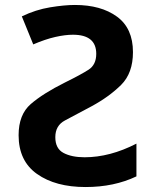

<svg xmlns="http://www.w3.org/2000/svg" viewBox="-20 -744 640 774"><path d="M325 10Q440 10 530 -33V-165Q423 -110 321 -110Q269 -110 236 -127.5Q203 -145 203 -191Q203 -238 242 -258.5Q281 -279 350 -316Q420 -354 468 -401.5Q516 -449 516 -534Q516 -630 451.5 -677Q387 -724 282 -724Q240 -724 182 -714.5Q124 -705 68 -678L114 -565Q163 -586 203 -595Q243 -604 274 -604Q368 -604 368 -527Q368 -483 337 -463Q306 -443 241 -411Q153 -367 104 -324.5Q55 -282 55 -199Q55 -95 129.5 -42.5Q204 10 325 10Z"/></svg>

Font: Noto Sans Mono UI
Style: Bold
Weight: 700
Designer: Monotype Design team
Foundry: Monotype Imaging Inc.
Version: 1.000